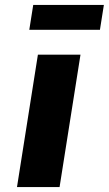

<svg xmlns="http://www.w3.org/2000/svg" viewBox="-20 -760 442 780"><path d="M134 -538H307L222 0H49ZM115 -740H402L386 -639H99Z"/></svg>

Font: Exo ExtraBold
Style: Italic
Weight: 800
Italic angle: -9°
Designer: Natanael Gama
Foundry: Natanael Gama
Version: Version 1.500; ttfautohint (v1.6)